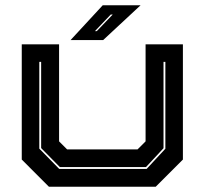

<svg xmlns="http://www.w3.org/2000/svg" viewBox="-20 -708 776 728"><path d="M165.5 0 62.5 -103V-540H204V-172L234.5 -141.5H501.5L532 -172V-540H673.5V-103L570.5 0ZM204.5 -67.5H536L607 -144V-473.5H600V-146L533.5 -74.5H207L136 -146.5V-473.5H129V-144.5ZM247.5 -556 369.5 -688H513L371 -556ZM340 -590H347L407.5 -653H400Z"/></svg>

Font: Tourney Expanded ExtraBold
Style: Regular
Weight: 800
Width: 7
Designer: Tyler Finck
Foundry: Etcetera Type Co
Version: Version 1.010; ttfautohint (v1.8.3)